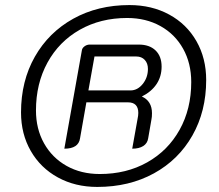

<svg xmlns="http://www.w3.org/2000/svg" viewBox="-20 -729 863 758"><path d="M63 -285Q63 -409 117.5 -505Q172 -601 269 -655Q366 -709 491 -709Q579 -709 648 -671.5Q717 -634 755.5 -566.5Q794 -499 794 -413Q794 -290 739.5 -194Q685 -98 587.5 -44.5Q490 9 364 9Q277 9 208.5 -28.5Q140 -66 101.5 -133Q63 -200 63 -285ZM735 -405Q735 -479 703 -536.5Q671 -594 613.5 -626Q556 -658 482 -658Q377 -658 295 -611.5Q213 -565 167.5 -482Q122 -399 122 -293Q122 -220 154 -163Q186 -106 243 -74Q300 -42 374 -42Q479 -42 561 -88Q643 -134 689 -216.5Q735 -299 735 -405ZM303 -529Q304 -539 313.5 -546Q323 -553 334 -553H528Q570 -553 594 -530Q618 -507 618 -466Q618 -427 598 -397Q578 -367 540 -348Q580 -330 580 -282Q580 -267 578 -258L565 -183Q562 -163 545.5 -152.5Q529 -142 502 -142L523 -259Q526 -273 526 -283Q526 -325 485 -325H321L296 -183Q290 -142 234 -142ZM495 -372Q523 -372 543.5 -397.5Q564 -423 564 -457Q564 -479 551.5 -492.5Q539 -506 518 -506H353L329 -372Z"/></svg>

Font: K2D ExtraLight
Style: Italic
Weight: 275
Italic angle: -10°
Designer: Katatrad Aksorn Co.,Ltd.
Foundry: Cadson Demak Co.,Ltd.
Version: Version 1.000; ttfautohint (v1.6)